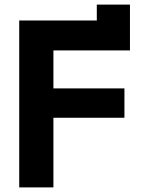

<svg xmlns="http://www.w3.org/2000/svg" viewBox="-20 -814 640 834"><path d="M63.5 -725H400.5V-794H544.5V-595H212V-430H520.5V-302.5H212V0H63.5Z"/></svg>

Font: JuliaMono ExtraBold
Style: Regular
Weight: 800
Monospace: yes
Designer: cormullion
Foundry: corm
Version: Version 0.055; ttfautohint (v1.8.4)